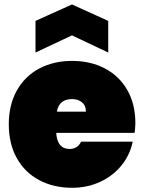

<svg xmlns="http://www.w3.org/2000/svg" viewBox="-20 -848 656 874"><path d="M20 -282.2Q20 -370.1 56.4 -435.5Q92.8 -501 158.4 -535.9Q224.1 -570.8 308.1 -570.8Q392.1 -570.8 457.5 -536.4Q522.9 -502 559.6 -438Q596.2 -374 596.2 -287.1Q595.7 -264.2 592.8 -243.2H235.8Q240.7 -169.9 296.9 -169.9Q333 -169.9 349.1 -203.1H584Q571.8 -143.1 533.4 -95.5Q495.1 -47.9 436.5 -20.5Q377.9 6.8 308.1 6.8Q224.1 6.8 158.4 -28.1Q92.8 -63 56.4 -128.4Q20 -193.8 20 -282.2ZM141.6 -608.9V-752.9L307.6 -827.6L472.7 -752.9V-608.9L307.6 -687ZM238.8 -339.8H371.1Q371.1 -367.7 353 -382.3Q335 -397 308.1 -397Q249 -397 238.8 -339.8Z"/></svg>

Font: Poppins Black
Style: Regular
Weight: 900
Designer: Ninad Kale (Devanagari), Jonny Pinhorn (Latin)
Foundry: Indian Type Foundry
Version: 4.004